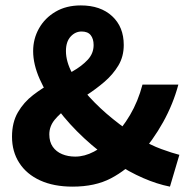

<svg xmlns="http://www.w3.org/2000/svg" viewBox="-20 -684 707 716"><path d="M250.4 12Q180.6 12 129.9 -11.1Q79.1 -34.3 52 -76.4Q24.8 -118.4 24.8 -174.2Q24.8 -227.5 46.7 -265.1Q68.6 -302.8 103.4 -329.5Q138.1 -356.2 176.9 -377.1Q215.8 -398 250.5 -417.8Q285.2 -437.5 307.1 -461.1Q329.1 -484.7 329.1 -516.1Q329.1 -539.2 318.2 -552.9Q307.4 -566.5 284.4 -566.5Q260.6 -566.5 243.3 -547.5Q225.9 -528.4 225.9 -493.7Q225.9 -454.1 249.6 -410.2Q273.2 -366.3 312.9 -322.8Q352.6 -279.3 401.2 -240.2Q449.9 -201 499 -169.4Q540.3 -143 582 -128Q623.6 -112.9 648.9 -106.6L613.8 12Q565.5 2.5 513.7 -20.1Q461.8 -42.7 411 -76.2Q349.8 -116.8 294.2 -168.3Q238.6 -219.8 195.7 -276.5Q152.8 -333.2 128.2 -388.7Q103.6 -444.2 103.6 -493.4Q103.6 -539.5 125.5 -578.2Q147.3 -616.9 187.1 -640.3Q226.9 -663.8 281.4 -663.8Q354.7 -663.8 398.1 -623.8Q441.5 -583.8 441.5 -516.4Q441.5 -473 421.3 -439.5Q401.1 -406 369.7 -379Q338.2 -352.1 302.7 -329Q267.2 -306 235.7 -284Q204.3 -262 184.1 -237.6Q163.9 -213.1 163.9 -182.8Q163.9 -155 176.8 -136.6Q189.6 -118.3 211.5 -109.2Q233.4 -100 260.6 -100Q295.2 -100 330.1 -118.4Q364.9 -136.7 396.2 -166.3Q434.9 -204.4 464.9 -255.1Q494.8 -305.8 511.3 -368.4H645.1Q625.8 -296.2 588.5 -228.9Q551.2 -161.5 497.3 -100.5Q452.9 -50.2 393.9 -19.1Q334.9 12 250.4 12Z"/></svg>

Font: Source Sans 3
Style: Regular
Weight: 200
Designer: Paul D. Hunt
Foundry: Adobe
Version: Version 3.046;hotconv 1.0.118;makeotfexe 2.5.65603